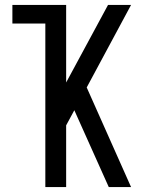

<svg xmlns="http://www.w3.org/2000/svg" viewBox="-20 -755 616 775"><path d="M163 0H247V-249L280 -310L297 -272L419 0H509L330 -402L509 -735H416L247 -422V-735H30V-660H163Z"/></svg>

Font: Iosevka SS01 Extended
Style: Regular
Weight: 400
Width: 7
Monospace: yes
Designer: Belleve Invis
Foundry: Belleve Invis
Version: Version 3.4.7; ttfautohint (v1.8.3)